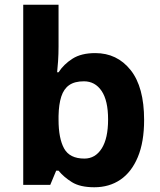

<svg xmlns="http://www.w3.org/2000/svg" viewBox="-20 -780 673 810"><path d="M227 -583Q227 -552 225 -522Q223 -492 221 -475H227Q249 -509 286 -532.5Q323 -556 382 -556Q474 -556 531 -484.5Q588 -413 588 -274Q588 -181 561.5 -117.5Q535 -54 488 -22Q441 10 378 10Q318 10 283.5 -11.5Q249 -33 227 -60H217L192 0H78V-760H227ZM334 -437Q295 -437 272 -421Q249 -405 238.5 -372.5Q228 -340 227 -291V-275Q227 -196 250.5 -153.5Q274 -111 336 -111Q382 -111 409 -153.5Q436 -196 436 -276Q436 -356 408.5 -396.5Q381 -437 334 -437Z"/></svg>

Font: Noto Sans Devanagari
Style: Bold
Weight: 700
Version: Version 2.003